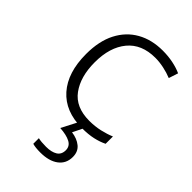

<svg xmlns="http://www.w3.org/2000/svg" viewBox="-235 -624 946 946"><g transform="rotate(45 238.0 -151.0)"><path d="M301 10Q184 10 120.5 -62Q57 -134 57 -263Q57 -353 89 -415Q121 -477 178.5 -509.5Q236 -542 313 -542Q351 -542 385 -535Q419 -528 445 -516L429 -467Q402 -478 371 -484.5Q340 -491 312 -491Q217 -491 166.5 -430Q116 -369 116 -264Q116 -164 161 -102.5Q206 -41 301 -41Q340 -41 375 -49Q410 -57 438 -69V-18Q412 -5 378.5 2.5Q345 10 301 10ZM370 142Q370 188 335.5 214Q301 240 240 240Q206 240 186 234V195Q206 200 241 200Q278 200 300 186.5Q322 173 322 143Q322 115 296.5 101.5Q271 88 225 85L269 0H310L281 59Q320 64 345 84.5Q370 105 370 142Z"/></g></svg>

Font: Noto Sans Thai Looped Light
Style: Regular
Weight: 300
Designer: Sasikarn Vongin, Ben Mitchell
Foundry: The Fontpad Ltd
Version: Version 1.001; ttfautohint (v1.8.4.7-5d5b)